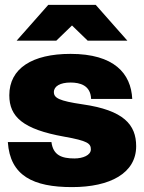

<svg xmlns="http://www.w3.org/2000/svg" viewBox="-20 -752 588 784"><path d="M274 12C430 12 536 -45 536 -155C536 -243 485 -302 317 -326C221 -340 200 -352 200 -376C200 -400 226 -415 268 -415C306 -415 350 -404 352 -348H520C515 -452 446 -532 268 -532C112 -532 18 -473 18 -363C18 -275 74 -224 242 -194C338 -177 351 -166 351 -142C351 -118 318 -105 284 -105C232 -105 197 -118 190 -172H12C21 -34 116 12 274 12ZM48 -586H210L274 -648L338 -586H500L371 -732H177Z"/></svg>

Font: Aspekta 900
Style: Regular
Weight: 900
Designer: Ivo Dolenc
Version: Version 2.000